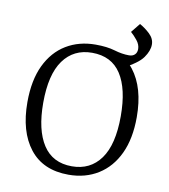

<svg xmlns="http://www.w3.org/2000/svg" viewBox="-80 -767 743 844"><g transform="rotate(10 291.5 -345.5)"><path d="M49 -275Q49 -373 81 -440Q113 -507 170 -541.5Q227 -576 301 -576Q416 -576 475 -500Q534 -424 534 -293Q534 -197 502.5 -130Q471 -63 414 -27.5Q357 8 282 8Q168 8 108.5 -68Q49 -144 49 -275ZM118 -284Q118 -163 161 -97Q204 -31 290 -31Q372 -31 418 -94.5Q464 -158 464 -285Q464 -407 421.5 -472.5Q379 -538 292 -538Q210 -538 164 -474.5Q118 -411 118 -284ZM435 -497 301 -576Q352 -576 387 -565.5Q422 -555 453 -555Q469 -555 478.5 -564Q488 -573 488 -589Q488 -609 473 -627.5Q458 -646 444 -658L477 -699Q501 -686 522.5 -665.5Q544 -645 544 -619Q544 -591 522 -560Q500 -529 435 -497Z"/></g></svg>

Font: Rasa Light
Style: Regular
Weight: 300
Designer: Anna Giedrys (Yrsa+Rasa design), David Brezina (Yrsa art-direction, Rasa art-direction, design)
Foundry: Rosetta Type Foundry
Version: Version 2.004